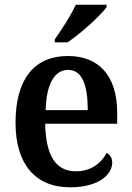

<svg xmlns="http://www.w3.org/2000/svg" viewBox="-20 -786 560 816"><path d="M213 -619V-606H267C324 -644 409 -721 433 -756V-766H302C282 -721 242 -660 213 -619ZM278 10C402 10 457 -46 457 -95C457 -115 447 -130 433 -136C411 -93 367 -58 303 -58C220 -58 175 -119 172 -260H478V-307C478 -465 399 -548 269 -548C127 -548 46 -452 46 -264C46 -91 128 10 278 10ZM353 -318H174C177 -428 211 -489 270 -489C330 -489 353 -422 353 -318Z"/></svg>

Font: Noto Serif Armenian SemiCondensed SemiBold
Style: Regular
Weight: 600
Width: 4
Designer: Monotype Design Team
Foundry: Monotype Imaging Inc.
Version: Version 2.008